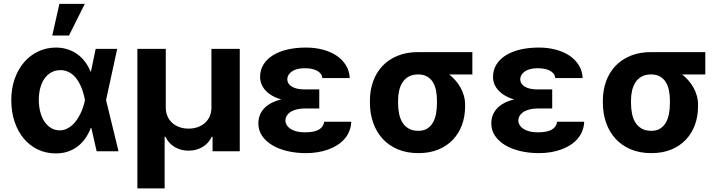

<svg xmlns="http://www.w3.org/2000/svg" viewBox="-20 -806 3840 1023"><path d="M40.1 -272.7Q40.1 -334.9 58.4 -386.4Q76.7 -437.9 108.7 -474.8Q140.6 -511.7 184.1 -532.1Q227.6 -552.6 277.7 -552.6Q310.7 -552.6 339.3 -543.5Q367.9 -534.4 391.3 -517.8Q414.8 -501.1 432.7 -477.5Q450.6 -453.8 462 -424.7H464.5L489.7 -545.5H604.4L545.1 -272.7L611.5 0H495L466.6 -124.3H463.8Q452.8 -95.2 435.7 -70.3Q418.7 -45.5 395.4 -27.2Q372.2 -8.9 342.2 1.4Q312.1 11.7 275.2 11.4Q223.7 11 180.6 -9.9Q137.4 -30.9 106.2 -68.4Q74.9 -105.8 57.5 -158Q40.1 -210.2 40.1 -272.7ZM297.6 -111.5Q316.8 -111.5 333.1 -118.6Q349.4 -125.7 363.3 -137.8Q377.1 -149.9 388.3 -165.8Q399.5 -181.8 408.2 -199.6Q416.9 -217.3 422.9 -235.8Q429 -254.3 432.5 -271.3L432.9 -272.7L432.5 -274.1Q429 -292.3 423.7 -310.9Q418.3 -329.5 410.5 -347.1Q402.7 -364.7 392.4 -380.1Q382.1 -395.6 368.8 -407.1Q355.5 -418.7 339 -425.4Q322.4 -432.2 302.2 -432.2Q275.2 -432.2 253.7 -420.5Q232.2 -408.7 217.3 -387.6Q202.4 -366.5 194.6 -337.5Q186.8 -308.6 186.8 -273.8Q186.8 -238.6 194.8 -208.8Q202.8 -179 217.3 -157.5Q231.9 -136 252.3 -123.8Q272.7 -111.5 297.6 -111.5ZM258.5 -616.8 296.5 -785.5H431.8L347.7 -616.8Z M712 -545.5H863.3V-232.2Q863.3 -207.7 872.2 -187.1Q881 -166.5 897 -151.8Q913 -137.1 935.4 -128.9Q957.7 -120.7 984.7 -120.7Q1012.1 -120.7 1034.4 -128.9Q1056.8 -137.1 1072.8 -151.8Q1088.8 -166.5 1097.7 -187.1Q1106.5 -207.7 1106.5 -232.2V-545.5H1257.5V0H1112.6V-77.4H1108.3Q1091.6 -41.9 1058.8 -22.5Q1025.9 -3.2 984.7 -3.2Q964.5 -3.2 945.7 -8.2Q926.8 -13.1 910.9 -22.5Q894.9 -32 882.3 -45.8Q869.7 -59.7 861.5 -77.4H857.2V197.8H712Z M1356.5 -148.4Q1356.5 -170.5 1363.8 -190.5Q1371.1 -210.6 1386 -227.1Q1400.9 -243.6 1424 -256.2Q1447.1 -268.8 1478.7 -276.3Q1449.9 -284.4 1428.8 -297.1Q1407.7 -309.7 1393.6 -325.3Q1379.6 -340.9 1372.7 -359Q1365.8 -377.1 1365.8 -395.6Q1365.8 -433.6 1384.1 -462.7Q1402.3 -491.8 1434.8 -511.9Q1467.3 -532 1512.1 -542.3Q1556.8 -552.6 1610.1 -552.6Q1658.4 -552.6 1700.1 -541.5Q1741.8 -530.5 1773.1 -509.6Q1804.3 -488.6 1823 -458.5Q1841.6 -428.3 1843.4 -389.9H1697.4Q1696 -403.4 1688.4 -413.4Q1680.8 -423.3 1668.5 -429.7Q1656.2 -436.1 1639.6 -439.3Q1622.9 -442.5 1602.6 -442.5Q1579.9 -442.5 1562.9 -437.7Q1545.8 -432.9 1534.3 -424.7Q1522.7 -416.5 1516.7 -405.9Q1510.7 -395.2 1510.7 -383.5Q1511 -359 1535.2 -344.3Q1559.3 -329.5 1603.7 -329.5H1681.1V-228H1603.7Q1583.8 -228 1565.3 -224.1Q1546.9 -220.2 1532.5 -212.2Q1518.1 -204.2 1509.6 -191.9Q1501.1 -179.7 1500.7 -163Q1501.1 -150.6 1507.8 -139.4Q1514.6 -128.2 1527.5 -119.7Q1540.5 -111.2 1559.5 -106Q1578.5 -100.9 1603 -100.9Q1653.8 -100.9 1678.6 -115.2Q1703.5 -129.6 1707.4 -157.3H1851.6Q1850.5 -130 1840.9 -106.7Q1831.3 -83.5 1815 -65Q1798.7 -46.5 1776.5 -32.5Q1754.3 -18.5 1728 -9.1Q1701.7 0.4 1671.9 5.1Q1642 9.9 1610.8 9.9Q1557.2 9.9 1510.8 -1.1Q1464.5 -12.1 1430.2 -32.7Q1396 -53.3 1376.2 -82.6Q1356.5 -111.9 1356.5 -148.4Z M1951 -269.9Q1951 -324.9 1968 -372.3Q1985.1 -419.7 2017.8 -454.4Q2050.4 -489 2098.2 -508.7Q2146 -528.4 2208.1 -528.4H2496.8V-409.4H2373.2Q2391.3 -395.2 2407 -377.3Q2422.6 -359.4 2433.9 -339Q2445.3 -318.5 2451.7 -295.6Q2458.1 -272.7 2458.1 -248.6V-238.6Q2458.1 -186.1 2441.6 -140.8Q2425.1 -95.5 2393.5 -62Q2361.9 -28.4 2315.5 -9.2Q2269.2 9.9 2209.5 9.9Q2147.4 9.9 2099.3 -10.5Q2051.1 -30.9 2018.3 -66.9Q1985.4 -103 1968.2 -152.2Q1951 -201.3 1951 -258.5ZM2100.9 -258.5Q2100.9 -227.6 2106.4 -200.3Q2111.9 -172.9 2124.6 -152.7Q2137.4 -132.5 2158.2 -120.7Q2179 -109 2209.5 -109Q2237.2 -109 2256 -120.7Q2274.9 -132.5 2286.6 -152.7Q2298.3 -172.9 2303.3 -200.3Q2308.2 -227.6 2308.2 -258.5V-269.9Q2308.2 -298.3 2303.3 -323.5Q2298.3 -348.7 2286.6 -367.9Q2274.9 -387.1 2255.7 -398.3Q2236.5 -409.4 2208.1 -409.4Q2178.6 -409.4 2158.2 -398.3Q2137.8 -387.1 2125.2 -367.9Q2112.6 -348.7 2106.7 -323.5Q2100.9 -298.3 2100.9 -269.9Z M2597.7 -148.4Q2597.7 -170.5 2604.9 -190.5Q2612.2 -210.6 2627.1 -227.1Q2642 -243.6 2665.1 -256.2Q2688.2 -268.8 2719.8 -276.3Q2691.1 -284.4 2669.9 -297.1Q2648.8 -309.7 2634.8 -325.3Q2620.7 -340.9 2613.8 -359Q2606.9 -377.1 2606.9 -395.6Q2606.9 -433.6 2625.2 -462.7Q2643.5 -491.8 2676 -511.9Q2708.5 -532 2753.2 -542.3Q2797.9 -552.6 2851.2 -552.6Q2899.5 -552.6 2941.2 -541.5Q2983 -530.5 3014.2 -509.6Q3045.5 -488.6 3064.1 -458.5Q3082.7 -428.3 3084.5 -389.9H2938.6Q2937.1 -403.4 2929.5 -413.4Q2921.9 -423.3 2909.6 -429.7Q2897.4 -436.1 2880.7 -439.3Q2864 -442.5 2843.7 -442.5Q2821 -442.5 2804 -437.7Q2786.9 -432.9 2775.4 -424.7Q2763.8 -416.5 2757.8 -405.9Q2751.8 -395.2 2751.8 -383.5Q2752.1 -359 2776.3 -344.3Q2800.4 -329.5 2844.8 -329.5H2922.2V-228H2844.8Q2824.9 -228 2806.5 -224.1Q2788 -220.2 2773.6 -212.2Q2759.2 -204.2 2750.7 -191.9Q2742.2 -179.7 2741.8 -163Q2742.2 -150.6 2748.9 -139.4Q2755.7 -128.2 2768.6 -119.7Q2781.6 -111.2 2800.6 -106Q2819.6 -100.9 2844.1 -100.9Q2894.9 -100.9 2919.7 -115.2Q2944.6 -129.6 2948.5 -157.3H3092.7Q3091.6 -130 3082 -106.7Q3072.4 -83.5 3056.1 -65Q3039.8 -46.5 3017.6 -32.5Q2995.4 -18.5 2969.1 -9.1Q2942.8 0.4 2913 5.1Q2883.2 9.9 2851.9 9.9Q2798.3 9.9 2752 -1.1Q2705.6 -12.1 2671.3 -32.7Q2637.1 -53.3 2617.4 -82.6Q2597.7 -111.9 2597.7 -148.4Z M3192.1 -269.9Q3192.1 -324.9 3209.2 -372.3Q3226.2 -419.7 3258.9 -454.4Q3291.5 -489 3339.3 -508.7Q3387.1 -528.4 3449.2 -528.4H3737.9V-409.4H3614.3Q3632.5 -395.2 3648.1 -377.3Q3663.7 -359.4 3675.1 -339Q3686.4 -318.5 3692.8 -295.6Q3699.2 -272.7 3699.2 -248.6V-238.6Q3699.2 -186.1 3682.7 -140.8Q3666.2 -95.5 3634.6 -62Q3603 -28.4 3556.6 -9.2Q3510.3 9.9 3450.6 9.9Q3388.5 9.9 3340.4 -10.5Q3292.3 -30.9 3259.4 -66.9Q3226.6 -103 3209.3 -152.2Q3192.1 -201.3 3192.1 -258.5ZM3342 -258.5Q3342 -227.6 3347.5 -200.3Q3353 -172.9 3365.8 -152.7Q3378.6 -132.5 3399.3 -120.7Q3420.1 -109 3450.6 -109Q3478.3 -109 3497.2 -120.7Q3516 -132.5 3527.7 -152.7Q3539.4 -172.9 3544.4 -200.3Q3549.4 -227.6 3549.4 -258.5V-269.9Q3549.4 -298.3 3544.4 -323.5Q3539.4 -348.7 3527.7 -367.9Q3516 -387.1 3496.8 -398.3Q3477.6 -409.4 3449.2 -409.4Q3419.7 -409.4 3399.3 -398.3Q3378.9 -387.1 3366.3 -367.9Q3353.7 -348.7 3347.8 -323.5Q3342 -298.3 3342 -269.9Z"/></svg>

Font: Cannonade
Style: Bold
Weight: 700
Designer: Rasmus Andersson
Foundry: rsms
Version: Version 3.012;git-f93a4a705